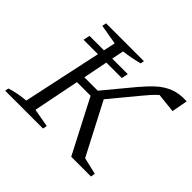

<svg xmlns="http://www.w3.org/2000/svg" viewBox="-159 -851 1044 1044"><g transform="rotate(45 363.0 -328.5)"><path d="M-7 0 -3 -21Q50 -38 112 -43L232 -603L117 -623L122 -647H413L409 -626Q382 -619 353.5 -613.5Q325 -608 295 -604L246 -356H349L485 -520Q521 -563 555 -594.5Q589 -626 631 -643Q673 -660 732 -657L715 -565L603 -577Q586 -562 568 -542Q550 -522 529 -496L405 -346L560 -48L657 -25L653 0H501L341 -309H236L183 -43L289 -24L284 0ZM106.5 -535.1H400.8L392.7 -497.1H98.4Z"/></g></svg>

Font: Piazzolla SC Light
Style: Italic
Weight: 300
Italic angle: -11.3°
Designer: Juan Pablo del Peral
Foundry: Huerta Tipografica
Version: Version 1.330